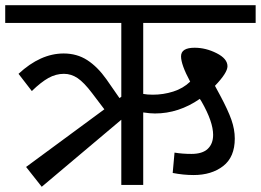

<svg xmlns="http://www.w3.org/2000/svg" viewBox="-40 -709 1000 736"><path d="M509 -349Q524 -346 546 -346Q586 -346 624 -358Q662 -370 689 -396Q654 -461 654 -493Q654 -526 706 -526Q749 -526 790.5 -505Q832 -484 832 -455Q832 -430 784 -380L804 -343Q834 -287 847 -250Q860 -213 860 -178Q860 -107 815.5 -72.5Q771 -38 702 -38Q663 -38 622 -46L629 -124Q659 -119 694 -119Q736 -119 756.5 -138.5Q777 -158 777 -192Q777 -242 733 -319L726 -330Q645 -274 554 -274Q535 -274 509 -278V0H425V-250L120 7L60 -69L360 -290L313 -352Q282 -393 257.5 -409.5Q233 -426 205 -426Q174 -426 145.5 -410Q117 -394 82 -360L31 -426Q115 -504 204 -504Q255 -504 294.5 -478.5Q334 -453 368 -405L418 -333L425 -338V-621H-20V-689H940V-621H509Z"/></svg>

Font: FiraGOUPP
Style: Medium
Weight: 400
Designer: bBox Type
Foundry: bBox Type GmbH
Version: Version 1.001